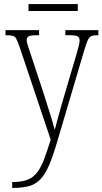

<svg xmlns="http://www.w3.org/2000/svg" viewBox="-20 -684 503 943"><path d="M40 210Q86 210 114.5 199Q143 188 162 163.5Q181 139 196 99.5Q211 60 229 2L76 -454Q67 -480 60.5 -492.5Q54 -505 42.5 -508Q31 -511 9 -511H7V-536H172V-511H163Q131 -511 121 -505.5Q111 -500 111 -487Q111 -478 116.5 -460.5Q122 -443 132 -414L195 -223Q212 -169 227 -121.5Q242 -74 249 -46Q256 -75 266.5 -112Q277 -149 290 -195L356 -419Q362 -440 366.5 -457.5Q371 -475 371 -486Q371 -499 362 -505Q353 -511 320 -511H301V-536H463V-511H459Q439 -511 428.5 -506.5Q418 -502 411 -486.5Q404 -471 394 -438L261 12Q240 83 221 127.5Q202 172 178.5 196.5Q155 221 122.5 230Q90 239 43 239H40ZM120 -630V-664H362V-630Z"/></svg>

Font: Noto Serif Condensed ExtraLight
Style: Regular
Weight: 200
Width: 3
Designer: Monotype Design Team
Foundry: Monotype Imaging Inc.
Version: Version 2.013; ttfautohint (v1.8.4.7-5d5b)